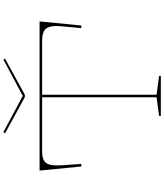

<svg xmlns="http://www.w3.org/2000/svg" viewBox="61 -1020 959 1121"><g transform="rotate(-90 540.5 -459.5)"><path d="M424 0V-10L533 -25V-693H220Q187 -693 167.5 -684.5Q148 -676 140.5 -651Q133 -626 136 -578L144 -464H129L105 -708H976L952 -464H937L947 -576Q952 -625 944 -650Q936 -675 915.5 -684Q895 -693 861 -693H548V-25L658 -10V0ZM753 -919 759 -910 548 -794H534L323 -909L330 -919L541 -806Z"/></g></svg>

Font: Kalnia Expanded Thin
Style: Regular
Weight: 250
Width: 7
Designer: Frida Medrano
Foundry: Frida Medrano
Version: Version 1.105